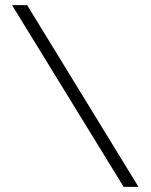

<svg xmlns="http://www.w3.org/2000/svg" viewBox="-20 -730 588 750"><path d="M27 -710H86L521 0H463Z"/></svg>

Font: Raleway
Style: Light
Weight: 300
Designer: Matt McInerney, Pablo Impallari, Rodrigo Fuenzalida
Foundry: Matt McInerney, Pablo Impallari, Rodrigo Fuenzalida
Version: Version 3.000